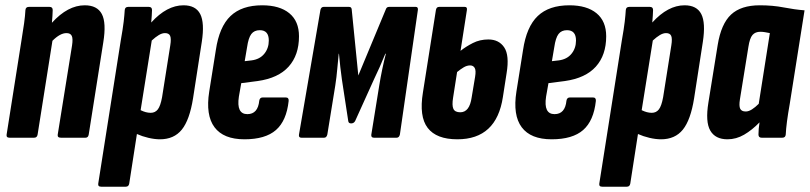

<svg xmlns="http://www.w3.org/2000/svg" viewBox="-20 -520 3058 725"><path d="M16 0Q3 0 5 -12L61 -367Q67 -403 71 -432Q75 -461 76 -482Q77 -494 89 -494H167Q179 -494 179 -482Q179 -472 178 -459.5Q177 -447 176 -434Q236 -500 300 -500Q347 -500 364.5 -467Q382 -434 370 -360L315 -12Q313 0 303 0H210Q196 0 198 -12L252 -348Q256 -374 251 -384.5Q246 -395 231 -395Q207 -395 178 -366L122 -12Q120 0 109 0Z M362 185Q349 185 351 173L436 -367Q444 -412 447 -438Q450 -464 451 -482Q452 -494 464 -494H542Q554 -494 554 -482Q554 -473 553 -460.5Q552 -448 551 -435Q610 -500 673 -500Q719 -500 736 -467Q753 -434 742 -362L709 -149Q696 -67 666.5 -30.5Q637 6 584 6Q564 6 540.5 0.5Q517 -5 497 -14L468 173Q466 185 455 185ZM603 -395Q592 -395 579.5 -387.5Q567 -380 553 -367L511 -104Q531 -94 549 -94Q566 -94 576 -107Q586 -120 592 -153L623 -349Q627 -374 622.5 -384.5Q618 -395 603 -395Z M903 6Q824 6 790 -39.5Q756 -85 770 -174L795 -331Q808 -419 850.5 -459.5Q893 -500 970 -500Q1036 -500 1072.5 -470Q1109 -440 1109 -383Q1109 -312 1070 -268.5Q1031 -225 953 -214L891 -206L882 -155Q872 -89 914 -89Q954 -89 959 -140Q961 -152 972 -152H1059Q1071 -152 1070 -139Q1062 -64 1022 -29Q982 6 903 6ZM904 -289 930 -292Q961 -296 978 -317Q995 -338 995 -367Q995 -406 961 -406Q940 -406 929 -391.5Q918 -377 913 -342Z M1118 0Q1107 0 1109 -12L1190 -483Q1193 -494 1202 -494H1298Q1307 -494 1308 -485L1333 -235L1437 -485Q1440 -494 1449 -494H1550Q1559 -494 1558 -483L1490 -12Q1487 0 1478 0H1392Q1381 0 1382 -11L1412 -197Q1417 -228 1423.5 -259Q1430 -290 1437 -317H1435Q1425 -292 1414 -267.5Q1403 -243 1392 -220L1321 -63Q1316 -54 1306 -54Q1296 -54 1295 -63L1271 -220Q1268 -241 1265 -267Q1262 -293 1260 -317H1259Q1256 -290 1253.5 -259.5Q1251 -229 1246 -197L1216 -12Q1213 0 1204 0Z M1707 6Q1628 6 1595 -37Q1562 -80 1577 -171L1626 -482Q1628 -494 1638 -494H1735Q1745 -494 1743 -482L1719 -328Q1739 -344 1765.5 -357.5Q1792 -371 1824 -371Q1864 -371 1884 -341Q1904 -311 1893 -244L1879 -154Q1855 6 1707 6ZM1691 -152Q1686 -122 1692 -109Q1698 -96 1718 -96Q1753 -96 1761 -152L1774 -230Q1778 -254 1772.5 -263.5Q1767 -273 1755 -273Q1743 -273 1730.5 -265.5Q1718 -258 1706 -248Z M2063 6Q1984 6 1950 -39.5Q1916 -85 1930 -174L1955 -331Q1968 -419 2010.5 -459.5Q2053 -500 2130 -500Q2196 -500 2232.5 -470Q2269 -440 2269 -383Q2269 -312 2230 -268.5Q2191 -225 2113 -214L2051 -206L2042 -155Q2032 -89 2074 -89Q2114 -89 2119 -140Q2121 -152 2132 -152H2219Q2231 -152 2230 -139Q2222 -64 2182 -29Q2142 6 2063 6ZM2064 -289 2090 -292Q2121 -296 2138 -317Q2155 -338 2155 -367Q2155 -406 2121 -406Q2100 -406 2089 -391.5Q2078 -377 2073 -342Z M2254 185Q2241 185 2243 173L2328 -367Q2336 -412 2339 -438Q2342 -464 2343 -482Q2344 -494 2356 -494H2434Q2446 -494 2446 -482Q2446 -473 2445 -460.5Q2444 -448 2443 -435Q2502 -500 2565 -500Q2611 -500 2628 -467Q2645 -434 2634 -362L2601 -149Q2588 -67 2558.5 -30.5Q2529 6 2476 6Q2456 6 2432.5 0.5Q2409 -5 2389 -14L2360 173Q2358 185 2347 185ZM2495 -395Q2484 -395 2471.5 -387.5Q2459 -380 2445 -367L2403 -104Q2423 -94 2441 -94Q2458 -94 2468 -107Q2478 -120 2484 -153L2515 -349Q2519 -374 2514.5 -384.5Q2510 -395 2495 -395Z M2727 6Q2681 6 2662 -27Q2643 -60 2655 -133L2690 -350Q2703 -430 2740.5 -465Q2778 -500 2849 -500Q2898 -500 2939 -492Q2980 -484 3018 -481L2962 -127Q2949 -54 2947 -12Q2946 0 2934 0H2856Q2844 0 2844 -12Q2844 -22 2845 -34Q2846 -46 2848 -58Q2820 -29 2790 -11.5Q2760 6 2727 6ZM2796 -99Q2807 -99 2819.5 -107Q2832 -115 2845 -128L2887 -395Q2877 -397 2868.5 -398.5Q2860 -400 2851 -400Q2832 -400 2821.5 -388Q2811 -376 2806 -343L2774 -145Q2770 -120 2775 -109.5Q2780 -99 2796 -99Z"/></svg>

Font: Sofia Sans Extra Condensed ExtraBold
Style: Italic
Weight: 800
Italic angle: -9°
Designer: Botio Nikoltchev, Ani Petrova
Foundry: lettersoup
Version: Version 4.101; ttfautohint (v1.8.4.7-5d5b)